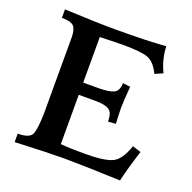

<svg xmlns="http://www.w3.org/2000/svg" viewBox="-123 -816 936 938"><g transform="rotate(20 344.5 -346.5)"><path d="M597.2 0Q399.9 -7.3 302.2 -7.8Q231.4 -7.8 49.3 0V-43.9Q112.8 -43.9 123.8 -74.2Q134.8 -104.5 136.2 -182.6V-574.7Q136.2 -615.7 121.6 -632.6Q106.9 -649.4 58.6 -649.4V-693.4Q221.7 -685.5 328.1 -685.5Q487.3 -685.5 585.4 -693.4Q587.4 -626.5 617.7 -564.5L576.7 -546.4Q550.8 -601.1 514.2 -614.3Q477.5 -627.4 385.7 -627.4Q351.6 -627.4 264.6 -624.5V-387.7H346.2Q400.9 -388.2 424.1 -399.9Q447.3 -411.6 448.2 -451.7L487.3 -446.8Q480.5 -369.1 480.5 -335.4Q480.5 -309.1 483.4 -252.9L443.4 -250V-256.8Q443.4 -295.9 422.6 -310.1Q401.9 -324.2 350.6 -324.2H264.6V-67.9Q311 -63.5 388.7 -63.5Q490.7 -63.5 532 -82.3Q573.2 -101.1 599.6 -178.7L643.6 -164.6Q613.3 -70.8 597.2 0Z"/></g></svg>

Font: Kelvinch
Style: Bold
Weight: 700
Designer: Paul James Miller
Foundry: High-Logic / Made with FontCreator
Version: Version 3.501;March 28, 2021;FontCreator 13.0.0.2683 64-bit